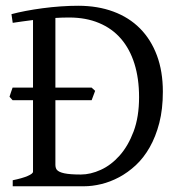

<svg xmlns="http://www.w3.org/2000/svg" viewBox="-20 -650 633 670"><path d="M548.3 -330.1Q548.3 -269 535.9 -220.9Q523.4 -172.9 502.4 -136Q481.4 -99.1 453.9 -73.5Q426.3 -47.9 395.5 -31.5Q364.7 -15.1 333.3 -7.6Q301.8 0 272.9 0H24.4V-21Q57.6 -27.8 76.4 -35.9Q95.2 -43.9 95.2 -50.8V-300.3H23.9L13.2 -312.5Q15.6 -319.8 18.3 -328.1Q21 -336.4 23.9 -344.2H95.2V-580.1Q75.7 -577.6 58.1 -575.2Q40.5 -572.8 24.4 -570.3L20 -600.6Q41.5 -606.4 69.6 -611.8Q97.7 -617.2 128.9 -621.3Q160.2 -625.5 192.1 -627.7Q224.1 -629.9 252.9 -629.9Q320.8 -629.9 375.5 -609.6Q430.2 -589.4 468.5 -550.8Q506.8 -512.2 527.6 -456.5Q548.3 -400.9 548.3 -330.1ZM221.2 -588.9Q196.8 -588.9 173.3 -587.4V-344.2H299.8L312 -333L299.8 -300.3H173.3V-75.2Q173.3 -64.5 178.2 -57.6Q185.1 -49.3 204.6 -45.2Q224.1 -41 262.2 -41Q295.9 -41 331.8 -57.4Q367.7 -73.7 397.5 -107.2Q427.2 -140.6 446.3 -191.4Q465.3 -242.2 465.3 -311Q465.3 -376 449.2 -427.5Q433.1 -479 402.1 -514.9Q371.1 -550.8 325.4 -569.8Q279.8 -588.9 221.2 -588.9Z"/></svg>

Font: Gentium Unicode
Style: Regular
Weight: 400
Version: Version 1.009